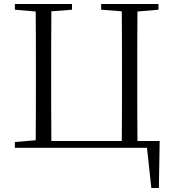

<svg xmlns="http://www.w3.org/2000/svg" viewBox="-20 -745 868 968"><path d="M55 0H721L743 203H781L785 -34H673C672 -134 672 -234 672 -335V-390C672 -491 672 -590 673 -687L779 -696V-725H490V-696L594 -688C595 -590 595 -490 595 -390V-335C595 -234 595 -133 594 -34H239C238 -133 238 -234 238 -335V-390C238 -491 238 -590 239 -688L343 -696V-725H55V-696L160 -687C161 -590 161 -490 161 -390V-335C161 -235 161 -137 160 -38L55 -29Z"/></svg>

Font: Noto Serif SC Light
Style: Regular
Weight: 300
Designer: Ryoko NISHIZUKA 西塚涼子 (kana & ideographs); Frank Grießhammer (Latin, Greek & Cyrillic); Wenlong ZHANG 张文龙 (bopomofo); San
Foundry: Adobe
Version: Version 2.001;hotconv 1.1.0;makeotfexe 2.6.0